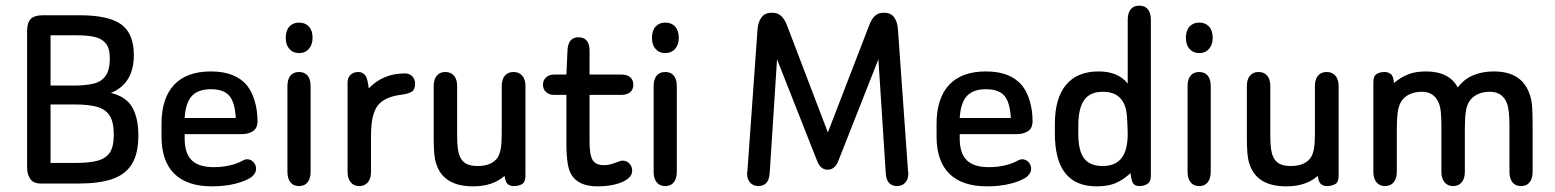

<svg xmlns="http://www.w3.org/2000/svg" viewBox="-20 -650 5507 680"><path d="M373 -321Q454 -354 454 -455Q454 -531 409.5 -563.5Q365 -596 261 -596H132Q102 -596 89 -583Q76 -570 76 -540V-56Q76 -33 87 -16.5Q98 0 125 0H259Q330 0 376.5 -15.5Q423 -31 446.5 -68Q470 -105 470 -170Q470 -231 449 -269Q428 -307 373 -321ZM159 -347V-525H252Q288 -525 314 -519.5Q340 -514 354.5 -496.5Q369 -479 369 -444Q369 -403 354.5 -382Q340 -361 312 -354Q284 -347 240 -347ZM159 -73V-280H246Q292 -280 322.5 -272Q353 -264 368 -241Q383 -218 383 -173Q383 -130 368.5 -109Q354 -88 324 -80.5Q294 -73 250 -73Z M634 -175H836Q860 -175 876 -185.5Q892 -196 892 -221Q892 -259 882 -292.5Q872 -326 855 -347Q814 -397 727 -397Q641 -397 596.5 -349.5Q552 -302 552 -211V-167Q552 -79 597.5 -34.5Q643 10 731 10Q775 10 812 1Q849 -8 871 -23Q879 -30 883 -37Q887 -44 887 -52Q887 -66 877.5 -76Q868 -86 854 -86Q849 -86 841 -82Q820 -70 793 -64Q766 -58 737 -58Q684 -58 659 -82.5Q634 -107 634 -159ZM815 -232H634Q637 -285 659 -309.5Q681 -334 727 -334Q772 -334 792 -311Q812 -288 815 -232Z M1039 -570Q1018 -570 1005 -556Q992 -542 992 -516Q992 -491 1005 -476.5Q1018 -462 1039 -462Q1061 -462 1074 -477Q1087 -492 1087 -516Q1087 -542 1074 -556Q1061 -570 1039 -570ZM998 -41Q998 -18 1008.5 -4.5Q1019 9 1039 9Q1059 9 1069.5 -4.5Q1080 -18 1080 -41V-345Q1080 -369 1069.5 -382Q1059 -395 1039 -395Q1019 -395 1008.5 -382Q998 -369 998 -345Z M1286 -337Q1282 -373 1273 -384Q1264 -395 1249 -395Q1232 -395 1221.5 -385Q1211 -375 1211 -358V-41Q1211 -18 1222 -4.5Q1233 9 1252 9Q1272 9 1283 -4.5Q1294 -18 1294 -41V-171Q1294 -246 1318.5 -277Q1343 -308 1405 -315Q1426 -318 1438 -325Q1450 -332 1450 -354Q1450 -370 1440 -380Q1430 -390 1414 -390Q1337 -390 1286 -337Z M1767 -27Q1770 -5 1778.5 2Q1787 9 1798 9Q1817 9 1829 2Q1841 -5 1841 -28V-345Q1841 -369 1829.5 -382Q1818 -395 1799 -395Q1779 -395 1768 -382Q1757 -369 1757 -345V-177Q1757 -143 1753.5 -123Q1750 -103 1741 -90Q1720 -62 1671 -62Q1648 -62 1632.5 -69.5Q1617 -77 1609 -95Q1599 -116 1599 -168V-345Q1599 -369 1588 -382Q1577 -395 1557 -395Q1538 -395 1527 -382Q1516 -369 1516 -345V-161Q1516 -128 1518 -106Q1520 -84 1525 -70Q1550 10 1656 10Q1725 10 1767 -27Z M1986 -314V-142Q1986 -103 1990 -75Q1994 -47 2004 -31Q2029 10 2096 10Q2131 10 2159 3Q2187 -4 2203 -16.5Q2219 -29 2219 -45Q2219 -60 2209.5 -70.5Q2200 -81 2185 -81Q2183 -81 2181.5 -81Q2180 -81 2178 -80Q2159 -73 2146 -69Q2133 -65 2120 -65Q2090 -65 2079 -83Q2068 -101 2068 -148V-314H2180Q2201 -314 2212 -323.5Q2223 -333 2223 -350Q2223 -367 2212 -376.5Q2201 -386 2180 -386H2068V-471Q2068 -494 2058 -506Q2048 -518 2029 -518Q1993 -518 1990 -474L1986 -386H1942Q1925 -386 1914 -376Q1903 -366 1903 -350Q1903 -334 1914 -324Q1925 -314 1942 -314Z M2336 -570Q2315 -570 2302 -556Q2289 -542 2289 -516Q2289 -491 2302 -476.5Q2315 -462 2336 -462Q2358 -462 2371 -477Q2384 -492 2384 -516Q2384 -542 2371 -556Q2358 -570 2336 -570ZM2295 -41Q2295 -18 2305.5 -4.5Q2316 9 2336 9Q2356 9 2366.5 -4.5Q2377 -18 2377 -41V-345Q2377 -369 2366.5 -382Q2356 -395 2336 -395Q2316 -395 2305.5 -382Q2295 -369 2295 -345Z M2732 -440 2874 -80Q2886 -49 2911 -49Q2937 -49 2949 -80L3091 -440L3117 -37Q3118 -14 3128.5 -2.5Q3139 9 3157 9Q3175 9 3186 -3Q3197 -15 3197 -35Q3197 -37 3197 -39.5Q3197 -42 3196 -43L3160 -549Q3158 -573 3146.5 -589Q3135 -605 3110 -605Q3092 -605 3080 -595Q3068 -585 3059 -562L2912 -181L2767 -561Q2758 -584 2745.5 -594.5Q2733 -605 2714 -605Q2689 -605 2677 -588.5Q2665 -572 2663 -547L2627 -43Q2626 -42 2626 -39.5Q2626 -37 2626 -35Q2626 -15 2637 -3Q2648 9 2666 9Q2703 9 2706 -37Z M3379 -175H3581Q3605 -175 3621 -185.5Q3637 -196 3637 -221Q3637 -259 3627 -292.5Q3617 -326 3600 -347Q3559 -397 3472 -397Q3386 -397 3341.5 -349.5Q3297 -302 3297 -211V-167Q3297 -79 3342.5 -34.5Q3388 10 3476 10Q3520 10 3557 1Q3594 -8 3616 -23Q3624 -30 3628 -37Q3632 -44 3632 -52Q3632 -66 3622.5 -76Q3613 -86 3599 -86Q3594 -86 3586 -82Q3565 -70 3538 -64Q3511 -58 3482 -58Q3429 -58 3404 -82.5Q3379 -107 3379 -159ZM3560 -232H3379Q3382 -285 3404 -309.5Q3426 -334 3472 -334Q3517 -334 3537 -311Q3557 -288 3560 -232Z M3974 -354Q3940 -397 3871 -397Q3795 -397 3755.5 -349.5Q3716 -302 3716 -211V-177Q3716 -83 3753 -36.5Q3790 10 3864 10Q3903 10 3930 -1Q3957 -12 3984 -37Q3987 -8 3994 0.5Q4001 9 4015 9Q4032 9 4044 1Q4056 -7 4056 -27V-580Q4056 -604 4045.5 -617Q4035 -630 4015 -630Q3995 -630 3984.5 -617Q3974 -604 3974 -580ZM3973 -209 3974 -177Q3974 -118 3952 -90Q3930 -62 3885 -62Q3840 -62 3819.5 -89Q3799 -116 3799 -176V-204Q3799 -267 3820 -296Q3841 -325 3886 -325Q3934 -325 3955 -293Q3964 -280 3968 -261Q3972 -242 3973 -209Z M4227 -570Q4206 -570 4193 -556Q4180 -542 4180 -516Q4180 -491 4193 -476.5Q4206 -462 4227 -462Q4249 -462 4262 -477Q4275 -492 4275 -516Q4275 -542 4262 -556Q4249 -570 4227 -570ZM4186 -41Q4186 -18 4196.5 -4.5Q4207 9 4227 9Q4247 9 4257.5 -4.5Q4268 -18 4268 -41V-345Q4268 -369 4257.5 -382Q4247 -395 4227 -395Q4207 -395 4196.5 -382Q4186 -369 4186 -345Z M4647 -27Q4650 -5 4658.5 2Q4667 9 4678 9Q4697 9 4709 2Q4721 -5 4721 -28V-345Q4721 -369 4709.5 -382Q4698 -395 4679 -395Q4659 -395 4648 -382Q4637 -369 4637 -345V-177Q4637 -143 4633.5 -123Q4630 -103 4621 -90Q4600 -62 4551 -62Q4528 -62 4512.5 -69.5Q4497 -77 4489 -95Q4479 -116 4479 -168V-345Q4479 -369 4468 -382Q4457 -395 4437 -395Q4418 -395 4407 -382Q4396 -369 4396 -345V-161Q4396 -128 4398 -106Q4400 -84 4405 -70Q4430 10 4536 10Q4605 10 4647 -27Z M4917 -356Q4915 -381 4905.5 -388Q4896 -395 4884 -395Q4867 -395 4855.5 -388Q4844 -381 4844 -358V-41Q4844 -18 4855 -4.5Q4866 9 4885 9Q4905 9 4916 -4.5Q4927 -18 4927 -41V-192Q4927 -231 4930.5 -254Q4934 -277 4943 -291Q4953 -307 4972 -316Q4991 -325 5016 -325Q5060 -325 5076 -284Q5081 -273 5083 -252Q5085 -231 5085 -201V-41Q5085 -18 5096 -4.5Q5107 9 5127 9Q5146 9 5157 -4.5Q5168 -18 5168 -41V-195Q5168 -232 5171.5 -255Q5175 -278 5184 -291Q5194 -307 5213 -316Q5232 -325 5256 -325Q5279 -325 5294.5 -314.5Q5310 -304 5318 -282Q5326 -259 5326 -201V-41Q5326 -18 5336.5 -4.5Q5347 9 5367 9Q5387 9 5397.5 -4.5Q5408 -18 5408 -41V-208Q5408 -245 5406.5 -268.5Q5405 -292 5400 -308Q5375 -397 5271 -397Q5229 -397 5196.5 -383Q5164 -369 5143 -340Q5113 -397 5030 -397Q4994 -397 4968 -387Q4942 -377 4917 -356Z"/></svg>

Font: Beiruti Medium
Style: Regular
Weight: 500
Designer: Arlette Boutros
Foundry: Boutros
Version: Version 1.41